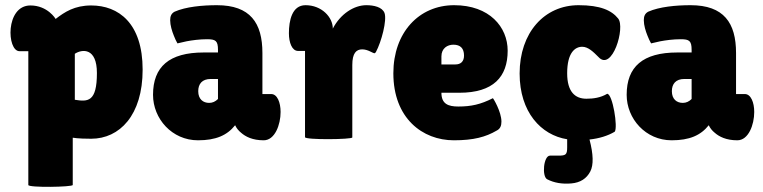

<svg xmlns="http://www.w3.org/2000/svg" viewBox="-20 -530 2935 739"><path d="M89 -333V182C89 193 260 190 260 182V0L276 2C287 3 304 4 331 4C440 4 529 -86 529 -262C529 -441 436 -509 331 -509C267 -509 229 -484 194 -457C194 -458 163 -509 97 -509C0 -509 6 -333 55 -333ZM353 -249C353 -137 318 -138 268 -146V-323C297 -342 353 -346 353 -249Z M990 -168V-326C990 -442 943 -510 815 -510C759 -510 695 -504 652 -485C639 -478 635 -467 635 -452C635 -433 642 -410 649 -393C653 -382 658 -372 663 -363L698 -371C719 -375 748 -379 777 -379C810 -379 819 -373 819 -338V-328H764C631 -328 569 -273 569 -165C569 -73 642 10 742 10C811 10 854 -9 885 -48C890 -37 898 -27 908 -19C925 -4 952 10 995 10C1038 10 1060 -50 1060 -99C1060 -136 1047 -168 1024 -168ZM743 -179C743 -207 758 -226 791 -226H819V-149C809 -139 798 -134 785 -134C762 -134 743 -148 743 -179Z M1154 -2C1154 9 1336 7 1336 -1V-280C1336 -325 1351 -340 1374 -340C1397 -340 1414 -325 1422 -325C1423 -325 1425 -327 1427 -330C1448 -369 1470 -452 1460 -480C1451 -503 1419 -510 1390 -510C1342 -510 1290 -476 1261 -420C1261 -464 1218 -510 1156 -510C1104 -510 1092 -451 1092 -402C1092 -366 1104 -334 1127 -334H1154Z M1891 -27C1906 -34 1910 -47 1910 -62C1910 -100 1878 -153 1877 -152C1830 -128 1793 -120 1744 -120C1705 -120 1679 -130 1679 -173H1748C1879 -173 1934 -234 1934 -335C1934 -426 1864 -510 1728 -510C1592 -510 1494 -404 1494 -248C1494 -75 1606 10 1727 10C1803 10 1850 -3 1891 -27ZM1766 -316C1766 -293 1753 -282 1733 -282H1679V-313C1679 -344 1702 -358 1725 -358C1752 -358 1766 -344 1766 -316Z M2163 -248C2163 -327 2193 -350 2221 -350C2244 -350 2264 -330 2283 -311C2336 -252 2388 -425 2359 -459C2334 -490 2291 -510 2207 -510C2075 -510 1980 -404 1980 -247C1980 -99 2062 -10 2163 6V37C2163 65 2158 69 2130 69H2097C2072 69 2065 149 2086 160C2113 174 2144 179 2179 176C2214 173 2238 157 2252 130C2265 105 2264 64 2249 7C2286 3 2319 -7 2346 -23C2359 -39 2338 -169 2317 -169C2292 -154 2264 -150 2237 -150C2194 -150 2163 -176 2163 -248Z M2813 -168V-326C2813 -442 2766 -510 2638 -510C2582 -510 2518 -504 2475 -485C2462 -478 2458 -467 2458 -452C2458 -433 2465 -410 2472 -393C2476 -382 2481 -372 2486 -363L2521 -371C2542 -375 2571 -379 2600 -379C2633 -379 2642 -373 2642 -338V-328H2587C2454 -328 2392 -273 2392 -165C2392 -73 2465 10 2565 10C2634 10 2677 -9 2708 -48C2713 -37 2721 -27 2731 -19C2748 -4 2775 10 2818 10C2861 10 2883 -50 2883 -99C2883 -136 2870 -168 2847 -168ZM2566 -179C2566 -207 2581 -226 2614 -226H2642V-149C2632 -139 2621 -134 2608 -134C2585 -134 2566 -148 2566 -179Z"/></svg>

Font: Lilita 2
Style: Regular
Weight: 400
Designer: Juan Montoreano
Foundry: Juan Montoreano
Version: Version 2.001